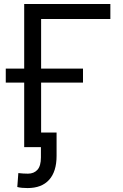

<svg xmlns="http://www.w3.org/2000/svg" viewBox="-20 -748 625 976"><path d="M541 -727.5V-651.4H189V0H103V-727.5ZM9.3 -328.1V-399.4H401.9V-328.1ZM120.1 208Q106 208 92.5 206.8Q79.1 205.6 67.9 202.6L73.2 131.8Q85 133.3 97.4 134Q109.9 134.8 122.1 134.8Q152.3 134.8 170.2 115.2Q188 95.7 188 52.2V0H149.4V-74.2H267.6V44.4Q267.6 124 229.7 166Q191.9 208 120.1 208Z"/></svg>

Font: V-Inter
Style: Regular-375
Weight: 375
Designer: Rasmus Andersson
Foundry: rsms
Version: Version 4.000;git-4146feb